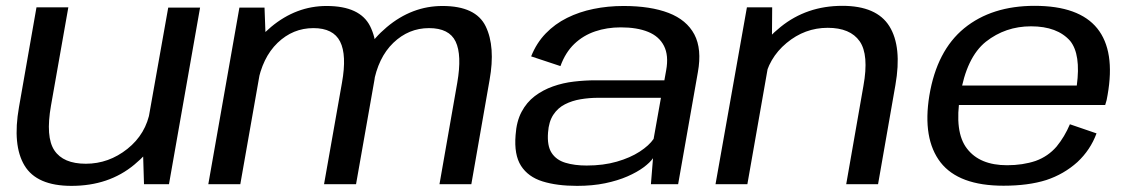

<svg xmlns="http://www.w3.org/2000/svg" viewBox="-20 -616 3781 642"><path d="M461.5 0H545L649 -590.5H542.5L458 -115.5ZM208.5 -591.5H102L43.5 -258Q21 -130.5 62 -62.5Q103 5.5 219 5.5Q344 5.5 429.2 -65.5Q514.5 -136.5 528 -212L482 -246.5Q468.5 -168 406 -118.2Q343.5 -68.5 267 -68.5Q191.5 -68.5 161.8 -113.2Q132 -158 150.5 -263Z M676.5 0H783.5L868.5 -482.5L864.5 -590.5H780.5ZM1063.5 0H1170.5L1232 -348.5Q1251.5 -460 1217.8 -528Q1184 -596 1072 -596Q970.5 -596 886.5 -526Q802.5 -456 785.5 -359.5L841 -334.5Q857 -423.5 908.2 -472.8Q959.5 -522 1028 -522Q1094.5 -522 1117.2 -477Q1140 -432 1123.5 -339.5ZM1449.5 0H1556L1617 -348.5Q1637 -460 1604 -528Q1571 -596 1459.5 -596Q1357.5 -596 1273.2 -525.2Q1189 -454.5 1172.5 -359.5L1228.5 -334.5Q1244 -423.5 1295.2 -472.8Q1346.5 -522 1414.5 -522Q1482 -522 1503.5 -477Q1525 -432 1509 -339.5Z M1909.5 5.5Q1961 5.5 2003.2 -3.2Q2045.5 -12 2078 -26.2Q2110.5 -40.5 2132 -56.5Q2153.5 -72.5 2163.5 -87L2156.5 0H2247.5L2313.5 -374.5Q2327.5 -452 2301.8 -500.8Q2276 -549.5 2215.5 -572.8Q2155 -596 2065 -596Q2012.5 -596 1964.8 -586.2Q1917 -576.5 1876.2 -556.2Q1835.5 -536 1804.8 -504.2Q1774 -472.5 1756 -427.5L1854 -395Q1870.5 -440.5 1900.2 -469Q1930 -497.5 1969.8 -511Q2009.5 -524.5 2055.5 -524.5Q2110 -524.5 2147 -509.5Q2184 -494.5 2200.2 -462.5Q2216.5 -430.5 2207.5 -381L2201.5 -347.5H1971.5Q1936 -347.5 1899.2 -343.2Q1862.5 -339 1828.8 -327Q1795 -315 1768 -294.5Q1741 -274 1724 -242Q1707 -210 1704 -164.5Q1698.5 -98.5 1722.2 -61.5Q1746 -24.5 1794 -9.5Q1842 5.5 1909.5 5.5ZM1941.5 -62.5Q1901 -62.5 1870.5 -71.8Q1840 -81 1824.5 -104.8Q1809 -128.5 1812.5 -173Q1815 -209 1830 -232Q1845 -255 1869 -267.2Q1893 -279.5 1921.8 -284.2Q1950.5 -289 1980.5 -289H2190L2165.5 -151.5Q2150.5 -129.5 2119 -109Q2087.5 -88.5 2042.5 -75.5Q1997.5 -62.5 1941.5 -62.5Z M2372.5 0H2479L2561 -466.5L2562 -591.5H2477.5ZM2809.5 0H2916L2974 -331.5Q2996.5 -459.5 2954 -528Q2911.5 -596.5 2796.5 -596.5Q2677.5 -596.5 2590.2 -526Q2503 -455.5 2489.5 -379.5L2535 -343Q2549 -421.5 2610 -472.2Q2671 -523 2747.5 -523Q2823 -523 2854.5 -478Q2886 -433 2867 -328.5Z M3335.5 5 3347.5 -63.5Q3256 -63.5 3213.5 -119Q3170.5 -174 3190.5 -296.5Q3211.5 -424.5 3276.5 -476.5Q3342 -528 3427.5 -528Q3515.5 -528 3558.5 -479Q3594.5 -434 3580.5 -330H3185L3173.5 -265H3675.5Q3681 -280.5 3683.5 -298.5Q3709.5 -445.5 3649 -521Q3588 -596.5 3439.5 -596.5Q3296 -596.5 3204 -521.5Q3112.5 -446.5 3087.5 -296.5Q3064 -152 3125 -73Q3186 5 3335.5 5ZM3347.5 -63.5 3335.5 5Q3418.5 5 3478.5 -14Q3537.5 -33.5 3582.5 -74Q3626 -114.5 3646.5 -170L3557.5 -200.5Q3540 -159 3513 -126Q3484.5 -93 3443 -78Q3400 -63.5 3347.5 -63.5Z"/></svg>

Font: Anybody SemiExpanded
Style: Italic
Weight: 400
Width: 6
Italic angle: -10°
Version: Version 1.113;gftools[0.9.25]